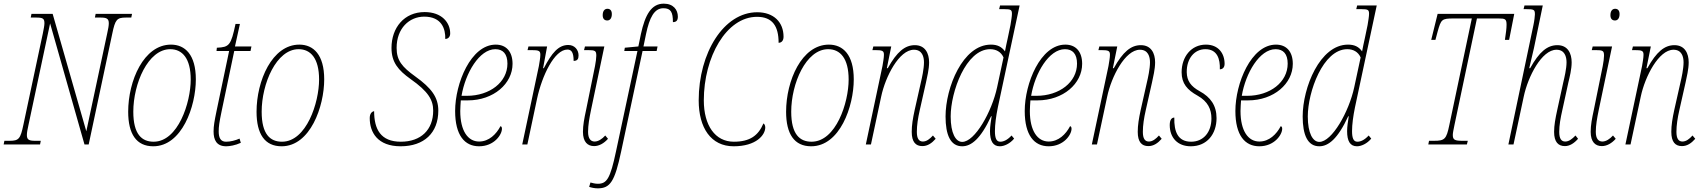

<svg xmlns="http://www.w3.org/2000/svg" viewBox="-40 -790 9315 1050"><path d="M-20 0H179L183 -20H153C120 -20 107 -25 107 -51C107 -64 110 -82 116 -108L234 -662L422 0H445L574 -606C590 -683 599 -694 649 -694H678L682 -714H483L479 -694H509C542 -694 555 -689 555 -663C555 -650 552 -632 546 -606L432 -72L248 -714H132L128 -694H157C194 -694 203 -689 203 -663C203 -650 199 -632 194 -606L88 -108C72 -31 63 -20 13 -20H-16Z M798 10C955 10 1031 -208 1031 -356C1031 -491 972 -546 895 -546C746 -546 661 -348 661 -179C661 -57 706 10 798 10ZM800 -15C736 -15 689 -55 689 -179C689 -332 769 -521 891 -521C957 -521 1003 -471 1003 -355C1003 -229 934 -15 800 -15Z M1197 10C1215 10 1247 5 1277 -9L1270 -32C1247 -22 1221 -15 1196 -15C1167 -15 1156 -36 1156 -71C1156 -97 1159 -120 1172 -182L1241 -511H1330L1335 -536H1245L1272 -659H1248C1223 -542 1214 -532 1146 -529L1144 -511H1213L1144 -182C1133 -128 1128 -102 1128 -71C1128 -25 1144 10 1197 10Z M1500 10C1657 10 1733 -208 1733 -356C1733 -491 1674 -546 1597 -546C1448 -546 1363 -348 1363 -179C1363 -57 1408 10 1500 10ZM1502 -15C1438 -15 1391 -55 1391 -179C1391 -332 1471 -521 1593 -521C1659 -521 1705 -471 1705 -355C1705 -229 1636 -15 1502 -15Z M2151 10C2279 10 2357 -63 2357 -185C2357 -258 2320 -308 2231 -372C2159 -424 2129 -459 2129 -528C2129 -635 2198 -699 2280 -699C2376 -699 2397 -631 2395 -577C2410 -577 2422 -588 2422 -607C2422 -666 2377 -724 2282 -724C2171 -724 2101 -639 2101 -528C2101 -449 2138 -406 2205 -358C2303 -289 2329 -243 2329 -185C2329 -80 2262 -15 2152 -15C2042 -15 2006 -83 2006 -182C1993 -180 1982 -168 1982 -144C1982 -66 2025 10 2151 10Z M2580 10C2662 10 2705 -53 2705 -86C2705 -94 2702 -99 2697 -100C2674 -56 2634 -16 2580 -16C2519 -16 2477 -74 2477 -183C2477 -198 2479 -227 2480 -241H2518C2660 -241 2763 -333 2763 -441C2763 -507 2729 -546 2671 -546C2535 -546 2449 -334 2449 -183C2449 -50 2501 10 2580 10ZM2513 -266H2484C2505 -390 2581 -521 2669 -521C2711 -521 2735 -495 2735 -442C2735 -341 2639 -266 2513 -266Z M2907 -429 2816 0H2844L2897 -250C2924 -376 2992 -519 3063 -519C3084 -519 3097 -505 3097 -457C3118 -457 3124 -468 3124 -487C3124 -517 3103 -544 3068 -544C3014 -544 2978 -501 2934 -417H2930L2952 -536H2850L2845 -516H2865C2908 -516 2915 -512 2915 -490C2915 -474 2910 -448 2907 -429Z M3281 -678C3294 -678 3306 -688 3306 -713C3306 -733 3296 -742 3282 -742C3265 -742 3256 -728 3256 -707C3256 -687 3266 -678 3281 -678ZM3209 9C3236 9 3263 -6 3285 -31L3270 -49C3253 -30 3232 -16 3212 -16C3191 -16 3176 -31 3176 -69C3176 -105 3183 -144 3192 -188L3265 -536H3159L3154 -516H3174C3216 -516 3221 -512 3221 -485C3221 -474 3218 -448 3214 -429L3165 -188C3155 -142 3148 -105 3148 -69C3148 -13 3174 9 3209 9Z M3229 240C3297 240 3322 203 3357 38L3474 -511H3551L3556 -536H3479L3493 -604C3512 -694 3538 -745 3588 -745C3629 -745 3640 -723 3640 -669C3660 -669 3667 -680 3667 -699C3667 -736 3643 -770 3590 -770C3522 -770 3488 -709 3465 -604L3451 -536L3377 -529L3374 -511H3446L3329 37C3297 189 3278 215 3229 215C3216 215 3199 211 3189 208L3182 232C3194 236 3211 240 3229 240Z M3972 10C4096 10 4145 -52 4145 -93C4145 -105 4140 -112 4135 -115C4107 -49 4062 -15 3973 -15C3871 -15 3809 -104 3809 -241C3809 -478 3932 -698 4100 -698C4185 -698 4218 -646 4218 -556C4235 -556 4245 -569 4245 -589C4245 -669 4191 -723 4101 -723C3918 -723 3781 -501 3781 -241C3781 -91 3848 10 3972 10Z M4396 10C4553 10 4629 -208 4629 -356C4629 -491 4570 -546 4493 -546C4344 -546 4259 -348 4259 -179C4259 -57 4304 10 4396 10ZM4398 -15C4334 -15 4287 -55 4287 -179C4287 -332 4367 -521 4489 -521C4555 -521 4601 -471 4601 -355C4601 -229 4532 -15 4398 -15Z M5004 9C5032 9 5055 -6 5077 -31L5062 -49C5045 -30 5027 -16 5007 -16C4986 -16 4974 -31 4974 -69C4974 -105 4980 -144 4990 -188L5024 -339C5030 -368 5041 -411 5041 -449C5041 -498 5020 -543 4963 -543C4909 -543 4865 -507 4815 -417H4810L4834 -536H4736L4731 -516H4744C4787 -516 4794 -512 4794 -490C4794 -474 4789 -448 4786 -429L4695 0H4723L4779 -262C4802 -371 4877 -518 4958 -518C5003 -518 5013 -480 5013 -449C5013 -414 5002 -364 4996 -339L4962 -188C4952 -142 4946 -105 4946 -69C4946 -13 4968 9 5004 9Z M5222 10C5271 10 5323 -30 5380 -154H5383C5379 -127 5374 -98 5374 -73C5374 -19 5390 10 5428 10C5451 10 5483 -4 5506 -32L5492 -49C5468 -23 5447 -15 5430 -15C5408 -15 5401 -37 5401 -73C5401 -109 5407 -154 5417 -203L5536 -760H5429L5424 -740H5452C5489 -740 5494 -736 5494 -714C5494 -702 5490 -676 5486 -653L5471 -581C5466 -557 5460 -533 5456 -509C5438 -534 5415 -546 5379 -546C5225 -546 5131 -311 5131 -153C5131 -52 5158 10 5222 10ZM5222 -14C5186 -14 5159 -62 5159 -153C5159 -287 5242 -521 5375 -521C5407 -521 5434 -507 5448 -476L5413 -313C5384 -178 5291 -14 5222 -14Z M5695 10C5777 10 5820 -53 5820 -86C5820 -94 5817 -99 5812 -100C5789 -56 5749 -16 5695 -16C5634 -16 5592 -74 5592 -183C5592 -198 5594 -227 5595 -241H5633C5775 -241 5878 -333 5878 -441C5878 -507 5844 -546 5786 -546C5650 -546 5564 -334 5564 -183C5564 -50 5616 10 5695 10ZM5628 -266H5599C5620 -390 5696 -521 5784 -521C5826 -521 5850 -495 5850 -442C5850 -341 5754 -266 5628 -266Z M6240 9C6268 9 6291 -6 6313 -31L6298 -49C6281 -30 6263 -16 6243 -16C6222 -16 6210 -31 6210 -69C6210 -105 6216 -144 6226 -188L6260 -339C6266 -368 6277 -411 6277 -449C6277 -498 6256 -543 6199 -543C6145 -543 6101 -507 6051 -417H6046L6070 -536H5972L5967 -516H5980C6023 -516 6030 -512 6030 -490C6030 -474 6025 -448 6022 -429L5931 0H5959L6015 -262C6038 -371 6113 -518 6194 -518C6239 -518 6249 -480 6249 -449C6249 -414 6238 -364 6232 -339L6198 -188C6188 -142 6182 -105 6182 -69C6182 -13 6204 9 6240 9Z M6472 10C6561 10 6613 -57 6613 -144C6613 -213 6580 -259 6521 -291C6472 -318 6451 -348 6450 -395C6449 -470 6492 -521 6552 -521C6617 -521 6633 -467 6631 -411C6646 -411 6657 -421 6657 -441C6657 -498 6623 -546 6555 -546C6474 -546 6422 -479 6422 -395C6422 -333 6453 -298 6509 -267C6566 -235 6585 -192 6585 -142C6585 -68 6542 -15 6474 -15C6402 -15 6380 -69 6382 -147C6369 -147 6357 -137 6357 -106C6357 -37 6400 10 6472 10Z M6847 10C6929 10 6972 -53 6972 -86C6972 -94 6969 -99 6964 -100C6941 -56 6901 -16 6847 -16C6786 -16 6744 -74 6744 -183C6744 -198 6746 -227 6747 -241H6785C6927 -241 7030 -333 7030 -441C7030 -507 6996 -546 6938 -546C6802 -546 6716 -334 6716 -183C6716 -50 6768 10 6847 10ZM6780 -266H6751C6772 -390 6848 -521 6936 -521C6978 -521 7002 -495 7002 -442C7002 -341 6906 -266 6780 -266Z M7175 10C7224 10 7276 -30 7333 -154H7336C7332 -127 7327 -98 7327 -73C7327 -19 7343 10 7381 10C7404 10 7436 -4 7459 -32L7445 -49C7421 -23 7400 -15 7383 -15C7361 -15 7354 -37 7354 -73C7354 -109 7360 -154 7370 -203L7489 -760H7382L7377 -740H7405C7442 -740 7447 -736 7447 -714C7447 -702 7443 -676 7439 -653L7424 -581C7419 -557 7413 -533 7409 -509C7391 -534 7368 -546 7332 -546C7178 -546 7084 -311 7084 -153C7084 -52 7111 10 7175 10ZM7175 -14C7139 -14 7112 -62 7112 -153C7112 -287 7195 -521 7328 -521C7360 -521 7387 -507 7401 -476L7366 -313C7337 -178 7244 -14 7175 -14Z M7771 0H7982L7987 -20H7959C7916 -20 7905 -25 7905 -52C7905 -63 7909 -81 7914 -106L8037 -689H8156C8191 -689 8199 -686 8199 -655C8199 -636 8196 -611 8190 -572H8213L8241 -714H7822L7787 -572H7810L7822 -617C7841 -684 7844 -689 7909 -689H8009L7886 -106C7870 -29 7861 -20 7802 -20H7775Z M8518 9C8544 9 8568 -6 8590 -31L8576 -49C8558 -30 8540 -16 8520 -16C8499 -16 8487 -31 8487 -69C8487 -105 8494 -144 8504 -188L8537 -339C8544 -368 8555 -411 8555 -449C8555 -498 8534 -543 8477 -543C8422 -543 8378 -507 8328 -417H8323C8332 -454 8341 -492 8349 -528L8397 -760H8297L8292 -740H8305C8350 -740 8354 -737 8354 -711C8354 -703 8351 -676 8346 -653L8209 0H8237L8293 -262C8316 -371 8391 -518 8472 -518C8517 -518 8527 -480 8527 -449C8527 -414 8515 -364 8509 -339L8476 -188C8466 -142 8459 -105 8459 -69C8459 -13 8482 9 8518 9Z M8792 -678C8805 -678 8817 -688 8817 -713C8817 -733 8807 -742 8793 -742C8776 -742 8767 -728 8767 -707C8767 -687 8777 -678 8792 -678ZM8720 9C8747 9 8774 -6 8796 -31L8781 -49C8764 -30 8743 -16 8723 -16C8702 -16 8687 -31 8687 -69C8687 -105 8694 -144 8703 -188L8776 -536H8670L8665 -516H8685C8727 -516 8732 -512 8732 -485C8732 -474 8729 -448 8725 -429L8676 -188C8666 -142 8659 -105 8659 -69C8659 -13 8685 9 8720 9Z M9158 9C9186 9 9209 -6 9231 -31L9216 -49C9199 -30 9181 -16 9161 -16C9140 -16 9128 -31 9128 -69C9128 -105 9134 -144 9144 -188L9178 -339C9184 -368 9195 -411 9195 -449C9195 -498 9174 -543 9117 -543C9063 -543 9019 -507 8969 -417H8964L8988 -536H8890L8885 -516H8898C8941 -516 8948 -512 8948 -490C8948 -474 8943 -448 8940 -429L8849 0H8877L8933 -262C8956 -371 9031 -518 9112 -518C9157 -518 9167 -480 9167 -449C9167 -414 9156 -364 9150 -339L9116 -188C9106 -142 9100 -105 9100 -69C9100 -13 9122 9 9158 9Z"/></svg>

Font: Noto Serif Condensed Thin
Style: Italic
Weight: 100
Width: 3
Italic angle: -12°
Designer: Monotype Design Team
Foundry: Monotype Imaging Inc.
Version: Version 2.013